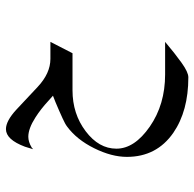

<svg xmlns="http://www.w3.org/2000/svg" viewBox="-24 -306 669 662"><g transform="rotate(-90 311.0 24.5)"><path d="M293.9 -143.6Q265.6 -169.9 236.3 -188.5Q198.2 -212.9 169.9 -212.9Q152.3 -212.9 132.8 -201.2Q129.9 -198.2 127 -196.3Q131.8 -212.9 135.7 -224.6Q160.2 -290 196.3 -290Q224.6 -290 263.7 -253.9L341.8 -180.7Q388.7 -136.7 438.5 -136.7H497.1L458 -60.5H330.1Q249 -60.5 189 -15.1Q128.9 30.3 128.9 90.8Q128.9 153.3 205.1 206.1Q281.2 258.8 384.8 258.8H497.1Q458 292 425.3 315.4Q392.6 338.9 375 338.9Q258.8 338.9 183.6 287.1Q100.6 229.5 100.6 127Q100.6 74.2 130.4 14.2Q160.2 -45.9 205.1 -79.1Q213.9 -85.9 233.4 -94.7Q258.8 -106.4 289.1 -119.1L311.5 -127.9Z"/></g></svg>

Font: Thabit
Style: Regular
Weight: 500
Designer: Regenerated by Nadim Shaikli
Foundry: MAK Alagha
Version: 0.01